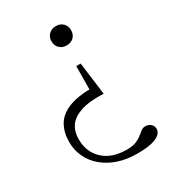

<svg xmlns="http://www.w3.org/2000/svg" viewBox="-172 -554 798 888"><g transform="rotate(-30 227.0 -110.0)"><path d="M297.5 239Q243 239 198 223.8Q153 208.5 120.2 181Q87.5 153.5 69.8 116.2Q52 79 52 35.5Q52 -15 73 -52.2Q94 -89.5 143.2 -109.8Q192.5 -130 277.5 -129.5L254.5 -92.5L256 -253H279.5L302 -79Q226.5 -82 181.5 -67.2Q136.5 -52.5 116.5 -23.5Q96.5 5.5 96.5 46Q96.5 91.5 117 126Q137.5 160.5 175.5 179.8Q213.5 199 266.5 199Q297 199 316 191.2Q335 183.5 347.5 173.2Q360 163 370 155.2Q380 147.5 392.5 147.5Q404.5 147.5 413.8 152.5Q423 157.5 428 165.5Q433 173.5 433 184.5Q433 199.5 419.8 212Q406.5 224.5 377 231.8Q347.5 239 297.5 239ZM266.5 -357.5Q243.5 -357.5 228.8 -371.8Q214 -386 214 -409Q214 -432 228.8 -446.2Q243.5 -460.5 266.5 -460.5Q289.5 -460.5 304 -446.2Q318.5 -432 318.5 -409Q318.5 -386 304 -371.8Q289.5 -357.5 266.5 -357.5Z"/></g></svg>

Font: Newsreader 14pt Light
Style: Regular
Weight: 300
Designer: Hugues Gentile
Foundry: Production Type
Version: Version 1.003